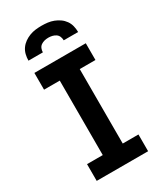

<svg xmlns="http://www.w3.org/2000/svg" viewBox="-233 -1043 965 1132"><g transform="rotate(-30 250.0 -477.5)"><path d="M75 0V-114H182V-621H75V-735H425V-621H318V-114H425V0ZM81 -815Q81 -836 86 -856.5Q91 -877 103 -894Q115 -911 132 -923Q149 -935 168.5 -942.5Q188 -950 208.5 -952.5Q229 -955 250 -955Q271 -955 291.5 -952.5Q312 -950 331.5 -942.5Q351 -935 368 -923Q385 -911 397 -894Q409 -877 414 -856.5Q419 -836 419 -815H321Q321 -828 316 -840.5Q311 -853 300 -860.5Q289 -868 276 -871Q263 -874 250 -874Q237 -874 224 -871Q211 -868 200 -860.5Q189 -853 184 -840.5Q179 -828 179 -815Z"/></g></svg>

Font: Iosevka Curly Heavy
Style: Regular
Weight: 900
Monospace: yes
Designer: Belleve Invis
Foundry: Belleve Invis
Version: Version 22.1.2; ttfautohint (v1.8.4)